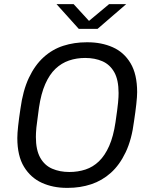

<svg xmlns="http://www.w3.org/2000/svg" viewBox="-20 -901 734 931"><path d="M304 10Q237 10 183 -14.5Q129 -39 96.5 -92Q64 -145 64 -232Q64 -254 68 -290.5Q72 -327 79 -373Q91 -462 120 -523.5Q149 -585 191.5 -623.5Q234 -662 287 -679Q340 -696 400 -696H405Q472 -696 526.5 -672Q581 -648 613 -594.5Q645 -541 645 -454Q645 -433 641 -396.5Q637 -360 630 -314Q619 -225 589.5 -163Q560 -101 517.5 -63Q475 -25 422 -7.5Q369 10 309 10ZM316 -67Q358 -67 394.5 -79Q431 -91 460 -119Q489 -147 509.5 -193.5Q530 -240 540 -308Q545 -342 548 -365Q551 -388 552.5 -403.5Q554 -419 554.5 -430Q555 -441 555 -450Q555 -514 534 -551Q513 -588 476.5 -604Q440 -620 393 -620Q351 -620 314.5 -607.5Q278 -595 249 -567.5Q220 -540 199.5 -493.5Q179 -447 169 -379Q165 -345 161.5 -322Q158 -299 156.5 -283Q155 -267 154.5 -256.5Q154 -246 154 -237Q154 -174 175 -136.5Q196 -99 233 -83Q270 -67 316 -67ZM362 -761 254 -881H337L425 -785H394L509 -881H592L453 -761Z"/></svg>

Font: Chivo Medium Light
Style: Italic
Weight: 300
Italic angle: -8.05°
Version: Version 2.002